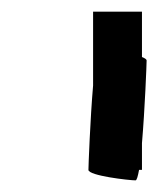

<svg xmlns="http://www.w3.org/2000/svg" viewBox="-20 -730 272 330"><path d="M132 -438C132 -428 202 -420 213 -420C215 -420 217 -427 219 -438H224V-484C229 -542 232 -620 232 -626C232 -628 229 -630 224 -632V-710H140V-583C135 -525 132 -444 132 -438Z"/></svg>

Font: bitstorm
Style: maxext
Weight: 400
Version: Version 0.2